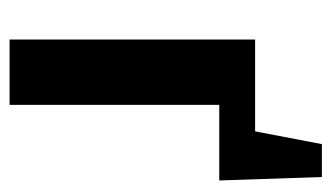

<svg xmlns="http://www.w3.org/2000/svg" viewBox="-162 -514 676 391"><g transform="rotate(90 175.5 -318.0)"><path d="M60 0V-500H247L273 -636H340L347 -427H193V0Z"/></g></svg>

Font: Arsenal SC
Style: Bold
Weight: 700
Designer: Andrij Shevchenko
Foundry: Stairsfor
Version: Version 2.001; ttfautohint (v1.8.4.7-5d5b)